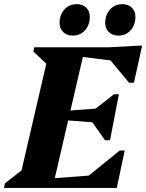

<svg xmlns="http://www.w3.org/2000/svg" viewBox="-47 -922 718 942"><path d="M-27.4 0 -22.6 -22.6 109.4 -125.4 47.8 -39 189.8 -651 229 -564.4 116.4 -669.2 121.2 -690H370.6L210.6 0ZM188.4 0 198.4 -46.2 496.8 -68.6 482 0ZM354.6 0 364.6 -41 540 -183.4H564.8L526 0ZM462.4 -317.6 250 -334 259 -377 480.6 -393.6ZM468.6 -233.8 395 -337 404 -375 512.4 -459.6H536.4L492.6 -233.8ZM613.2 -611 329 -646.2 339 -690H632ZM586.2 -516 478.4 -646 488.4 -690 632.8 -698H650.2L610.2 -516ZM309.4 -747.2Q281.2 -747.2 263.3 -764.5Q245.4 -781.8 245.4 -808.4Q245.4 -849.7 269 -875.6Q292.6 -901.6 329.4 -901.6Q358 -901.6 375.8 -884.7Q393.6 -867.8 393.6 -840.3Q393.6 -799.8 370.1 -773.5Q346.6 -747.2 309.4 -747.2ZM533.2 -747.2Q505 -747.2 487.1 -764.5Q469.2 -781.8 469.2 -808.4Q469.2 -849.7 492.8 -875.6Q516.5 -901.6 553.2 -901.6Q581.8 -901.6 599.6 -884.7Q617.4 -867.8 617.4 -840.3Q617.4 -799.8 593.9 -773.5Q570.4 -747.2 533.2 -747.2Z"/></svg>

Font: Platypi Light
Style: Italic
Weight: 300
Italic angle: -13°
Designer: David Sargent
Foundry: Bolt Cutter Type
Version: Version 1.200